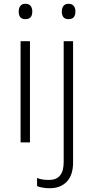

<svg xmlns="http://www.w3.org/2000/svg" viewBox="-20 -747 492 1007"><path d="M113.3 -727.1Q131.8 -727.1 140.6 -716.1Q149.4 -705.1 149.4 -686.5Q149.4 -646.5 113.3 -646.5Q78.1 -646.5 78.1 -686.5Q78.1 -705.1 86.9 -716.1Q95.7 -727.1 113.3 -727.1ZM137.2 -530.8V0H87.9V-530.8ZM304.2 -686.5Q304.2 -705.1 313 -716.1Q321.8 -727.1 339.4 -727.1Q357.9 -727.1 366.7 -716.1Q375.5 -705.1 375.5 -686.5Q375.5 -646.5 339.4 -646.5Q304.2 -646.5 304.2 -686.5ZM241.2 240.2Q219.7 240.2 203.1 237.1Q186.5 233.9 174.3 229V186.5Q189.5 192.4 204.8 194.6Q220.2 196.8 237.3 196.8Q314 196.8 314 103.5V-530.8H363.3V105Q363.3 171.4 330.3 205.8Q297.4 240.2 241.2 240.2Z"/></svg>

Font: Open Sans Light
Style: Regular
Weight: 300
Designer: Monotype Design Team
Foundry: Monotype Imaging Inc.
Version: Version 3.000; ttfautohint (v1.8.4)